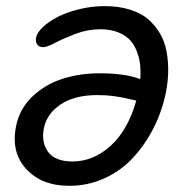

<svg xmlns="http://www.w3.org/2000/svg" viewBox="-20 -558 608 624"><path d="M205.1 45.9Q115.2 45.9 65.2 -8.8Q15.1 -63.5 32.2 -147.9Q43.5 -205.1 85.9 -244.9Q128.4 -284.7 184.1 -302.2Q239.7 -319.8 304.2 -319.8Q387.2 -319.8 436 -300.8Q437.5 -323.2 435.8 -343.8Q434.1 -364.3 426.3 -386.7Q418.5 -409.2 404.5 -425.5Q390.6 -441.9 365.5 -452.4Q340.3 -462.9 306.2 -462.9Q265.1 -462.9 226.3 -448.2Q187.5 -433.6 160.2 -419.2Q132.8 -404.8 120.1 -404.8Q106.9 -404.8 100.8 -413.8Q94.7 -422.9 97.2 -436Q100.6 -452.6 120.1 -470.7Q139.6 -488.8 168.9 -503.7Q198.2 -518.6 238.5 -528.3Q278.8 -538.1 319.8 -538.1Q366.2 -538.1 402.8 -526.6Q439.5 -515.1 462.6 -494.6Q485.8 -474.1 501 -447.5Q516.1 -420.9 521.7 -388.7Q527.3 -356.4 526.6 -324Q525.9 -291.5 519 -256.8Q506.8 -196.8 479.7 -143.1Q452.6 -89.4 413.6 -46.6Q374.5 -3.9 320.6 21Q266.6 45.9 205.1 45.9ZM123 -143.1Q113.3 -95.7 136.2 -64.5Q159.2 -33.2 215.8 -33.2Q282.7 -33.2 339.1 -83.7Q395.5 -134.3 422.9 -231Q420.4 -231.4 397.7 -236.8Q375 -242.2 350.3 -245.6Q325.7 -249 296.9 -249Q222.7 -249 177.7 -219Q132.8 -189 123 -143.1Z"/></svg>

Font: Shantell Sans Irregular
Style: Italic
Weight: 400
Italic angle: -11.31°
Designer: Stephen Nixon, Anya Danilova, Shantell Martin
Foundry: Arrow Type
Version: Version 1.006;[9816181b4]